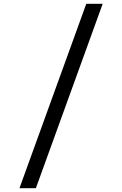

<svg xmlns="http://www.w3.org/2000/svg" viewBox="-20 -843 640 1006"><path d="M82 143 432 -823H518L168 143Z"/></svg>

Font: Nova
Style: Regular
Weight: 400
Monospace: yes
Designer: Belleve Invis
Foundry: Belleve Invis
Version: Version 24.1.4; ttfautohint (v1.8.4)